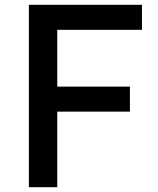

<svg xmlns="http://www.w3.org/2000/svg" viewBox="-20 -778 655 798"><path d="M218 -654V-418H520V-314H218V0H100V-758H570V-654Z"/></svg>

Font: Biryani SemiBold
Style: Regular
Weight: 600
Designer: Dan Reynolds and Mathieu Réguer
Foundry: Dan Reynolds and Mathieu Réguer
Version: Version 1.004; ttfautohint (v1.1) -l 5 -r 5 -G 72 -x 0 -D la